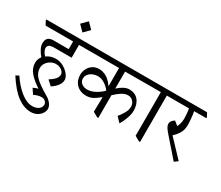

<svg xmlns="http://www.w3.org/2000/svg" viewBox="-222 -1352 2529 2193"><g transform="rotate(30 1042.5 -255.0)"><path d="M182 -408Q151 -408 137 -393.5Q123 -379 123 -357Q123 -338 135 -315.5Q147 -293 168 -272Q220 -311 293 -311Q343 -311 390 -285Q437 -259 466.5 -221Q496 -183 496 -150Q496 -109 466 -71Q436 -33 394 -8L333 -63V-65Q377 -92 402.5 -120.5Q428 -149 428 -183Q428 -201 414 -219Q400 -237 375 -248.5Q350 -260 318 -260Q285 -259 253.5 -242Q222 -225 201.5 -195Q181 -165 181 -128Q181 -64 231 -13.5Q281 37 396 104Q438 126 466.5 160.5Q495 195 495 230Q495 261 476 291Q457 321 421.5 340.5Q386 360 339 360Q252 360 165 297.5Q78 235 -19 86L22 64Q86 163 167 228Q248 293 321 293Q373 293 404.5 269.5Q436 246 436 209Q436 188 416.5 169Q397 150 365 150Q344 150 316.5 157.5Q289 165 268 177L222 109Q251 93 287 85Q203 32 153.5 -26Q104 -84 104 -153Q104 -202 135 -242Q106 -275 85.5 -314.5Q65 -354 65 -387Q65 -436 89 -457.5Q113 -479 160 -479H359V-580H-4L-31 -631V-645H536L564 -593V-580H437V-411H182Z M473 -796 400 -722 327 -796 400 -870Z M1045 -579V-355Q1126 -428 1191 -428Q1268 -428 1311 -376Q1354 -324 1354 -237Q1354 -195 1332 -134Q1310 -73 1285 -35L1224 -98Q1252 -130 1278.5 -176Q1305 -222 1305 -263Q1305 -305 1278.5 -333.5Q1252 -362 1214 -362Q1174 -362 1132.5 -337Q1091 -312 1045 -267V33H1030L965 -4L969 -196L967 -197Q919 -157 881.5 -137Q844 -117 793 -117Q745 -117 705.5 -137.5Q666 -158 642.5 -198Q619 -238 619 -293Q619 -336 638.5 -373.5Q658 -411 693.5 -434Q729 -457 775 -457Q885 -457 965 -339V-580H560L533 -631V-645H1377L1405 -593V-580ZM764 -184Q820 -184 872 -211.5Q924 -239 967 -282V-283Q940 -322 895 -350.5Q850 -379 804 -379Q771 -379 739.5 -366Q708 -353 687.5 -328Q667 -303 667 -269Q667 -231 696.5 -208Q726 -185 764 -185Z M1706 -593V-580H1595V32H1580L1516 -4V-580H1401L1374 -631V-645H1678Z M2115 -582H1954Q1962 -540 1966.5 -490.5Q1971 -441 1971 -408Q1971 -346 1945.5 -301.5Q1920 -257 1878 -220L2087 1L2041 35L1832 -204Q1798 -243 1784.5 -265.5Q1771 -288 1771 -313Q1771 -333 1786.5 -352Q1802 -371 1819 -380L1872 -338Q1883 -357 1891 -387.5Q1899 -418 1899 -448Q1899 -476 1896 -514Q1893 -552 1887 -580H1702L1675 -631V-645H2088L2116 -593Z"/></g></svg>

Font: Grenzecho Serif
Style: Serif-Regular
Weight: 400
Designer: Dan Reynolds
Foundry: Dan Reynolds
Version: Version 1.001; ttfautohint (v1.1) -l 5 -r 5 -G 72 -x 0 -D la